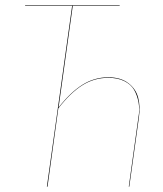

<svg xmlns="http://www.w3.org/2000/svg" viewBox="-20 -700 611 720"><path d="M386.2 -410.2Q432.1 -410.2 460.7 -388.7Q489.3 -367.2 498 -334.2Q506.8 -301.3 501 -259.8L464.8 0H462.9L499 -259.8Q504.4 -289.1 499.5 -315.9Q494.6 -342.8 482.7 -363.3Q470.7 -383.8 445.8 -396Q420.9 -408.2 386.2 -408.2Q333 -408.2 288.6 -380.1Q244.1 -352.1 198.7 -293.5L158.2 0H155.8L250.5 -678.2H74.2V-680.2H429.2L428.2 -678.2H252.9L199.7 -296.9Q243.7 -353.5 288.6 -381.8Q333.5 -410.2 386.2 -410.2Z"/></svg>

Font: Fira Sans Compressed Two
Style: Italic
Weight: 100
Width: 3
Italic angle: -8°
Designer: Carrois Corporate & Edenspiekermann AG
Foundry: Carrois Corporate GbR & Edenspiekermann AG
Version: Version 4.203;PS 004.203;hotconv 1.0.88;makeotf.lib2.5.64775